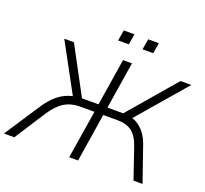

<svg xmlns="http://www.w3.org/2000/svg" viewBox="-174 -1060 1317 1234"><g transform="rotate(20 484.5 -443.0)"><path d="M-28 0 131 -242Q167 -297 209.5 -331Q252 -365 306 -377L128 -705H194L366 -384H479L530 -705H591L540 -384H648L923 -705H997L713 -375Q754 -362 785.5 -328.5Q817 -295 836 -242L920 0H858L787 -208Q765 -274 727.5 -302Q690 -330 630 -330H531L479 0H418L471 -330H372Q311 -330 265 -301.5Q219 -273 177 -208L43 0ZM624 -813 636 -886H709L697 -813ZM457 -813 469 -886H542L530 -813Z"/></g></svg>

Font: Mulish Light
Style: Italic
Weight: 300
Italic angle: -9°
Designer: Vernon Adams
Foundry: Vernon Adams
Version: Version 3.603; ttfautohint (v1.8.3)